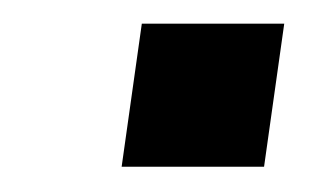

<svg xmlns="http://www.w3.org/2000/svg" viewBox="-20 -438 269 158"><path d="M197.3 -300.8 213.9 -418.5H96.7L80.1 -300.8Z"/></svg>

Font: Winston
Style: Italic
Weight: 400
Italic angle: -8.13011°
Designer: Vernon Adams, Kim Jin-seong, David Berlow, Cristiano Sobral
Foundry: The Winston Project Authors
Version: Version 3.004